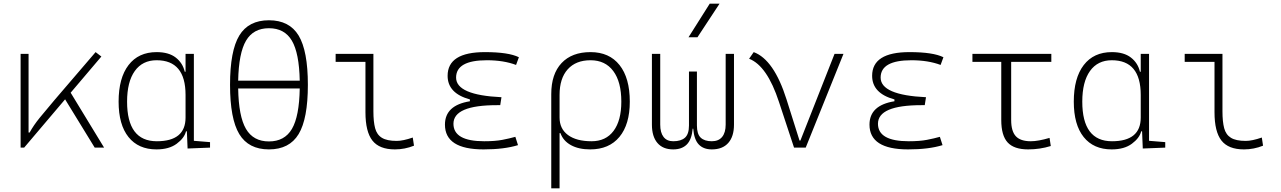

<svg xmlns="http://www.w3.org/2000/svg" viewBox="-20 -815 7071 1060"><path d="M93.8 0V-517.6H137.7V-83.5H143.6Q165 -122.6 199.2 -164.8Q233.4 -207 282.2 -264.2L507.8 -527.3L539.6 -502.9L370.1 -303.2L554.7 0H502.9L339.4 -266.6L113.3 0Z M843.8 9.8Q744.1 9.8 689.5 -58.3Q634.8 -126.5 634.8 -253.9Q634.8 -384.3 689.7 -455.8Q744.6 -527.3 844.7 -527.3Q911.6 -527.3 950.2 -497.3Q988.8 -467.3 1000 -418.9H1004.4V-517.6H1050.3V-37.6L1139.6 -30.3V0L1015.6 4.9L1011.7 -89.8H1006.8Q997.6 -52.7 955.6 -21.5Q913.6 9.8 843.8 9.8ZM681.6 -253.9Q681.6 -35.2 845.7 -35.2Q1004.4 -35.2 1004.4 -166V-291Q1004.4 -482.4 844.7 -482.4Q766.6 -482.4 724.1 -422.9Q681.6 -363.3 681.6 -253.9Z M1464.8 9.8Q1352.1 9.8 1301 -74.7Q1250 -159.2 1250 -346.7Q1250 -534.2 1301 -618.7Q1352.1 -703.1 1464.8 -703.1Q1577.6 -703.1 1628.7 -618.7Q1679.7 -534.2 1679.7 -346.7Q1679.7 -159.2 1628.7 -74.7Q1577.6 9.8 1464.8 9.8ZM1464.8 -659.2Q1378.9 -659.2 1338.4 -590.6Q1297.9 -522 1294.9 -369.6H1634.8Q1631.8 -522 1591.3 -590.6Q1550.8 -659.2 1464.8 -659.2ZM1464.8 -34.2Q1551.3 -34.2 1591.8 -103.5Q1632.3 -172.9 1634.8 -326.7H1294.9Q1297.4 -172.9 1337.9 -103.5Q1378.4 -34.2 1464.8 -34.2Z M2160.2 9.8Q2074.2 9.8 2035.9 -39.1Q1997.6 -87.9 1997.6 -195.3V-473.6H1833V-517.6H2041.5V-200.2Q2041.5 -143.1 2051 -107.2Q2060.5 -71.3 2088.4 -54.2Q2116.2 -37.1 2169.9 -37.1Q2205.1 -37.1 2258.8 -55.7L2265.6 -10.7Q2214.8 9.8 2160.2 9.8Z M2649.4 9.8Q2436.5 9.8 2436.5 -127Q2436.5 -233.9 2574.2 -255.9V-266.1Q2451.2 -299.8 2451.2 -396.5Q2451.2 -527.3 2657.2 -527.3Q2787.6 -527.3 2844.7 -499L2829.1 -456.5Q2760.3 -482.4 2668 -482.4Q2498 -482.4 2498 -386.7Q2498 -290 2748.5 -278.3L2741.7 -234.4H2723.6Q2483.4 -234.4 2483.4 -131.8Q2483.4 -35.2 2653.3 -35.2Q2713.9 -35.2 2753.9 -43Q2793.9 -50.8 2825.2 -59.6L2839.8 -13.7Q2763.7 9.8 2649.4 9.8Z M3023.4 224.6V-295.4Q3023.4 -406.2 3080.3 -466.8Q3137.2 -527.3 3240.2 -527.3Q3343.8 -527.3 3400.4 -455.8Q3457 -384.3 3457 -253.9Q3457 -128.4 3399.9 -59.3Q3342.8 9.8 3238.3 9.8Q3174.8 9.8 3132.1 -13.7Q3089.4 -37.1 3074.2 -80.1H3069.3V224.6ZM3240.2 -482.4Q3159.2 -482.4 3114.3 -432.4Q3069.3 -382.3 3069.3 -291V-166Q3069.3 -104 3115.7 -69.6Q3162.1 -35.2 3246.1 -35.2Q3324.7 -35.2 3367.4 -92.3Q3410.2 -149.4 3410.2 -253.9Q3410.2 -363.3 3365.7 -422.9Q3321.3 -482.4 3240.2 -482.4Z M3696.8 9.8Q3639.6 9.8 3609.4 -25.9Q3579.1 -61.5 3579.1 -127V-517.6H3625V-127Q3625 -83 3643.3 -59.1Q3661.6 -35.2 3696.8 -35.2Q3739.7 -35.2 3761.7 -54.9Q3783.7 -74.7 3783.7 -122.1V-419.9H3827.6V-122.1Q3827.6 -74.7 3848.6 -54.9Q3869.6 -35.2 3909.7 -35.2Q3947.3 -35.2 3966.8 -59.1Q3986.3 -83 3986.3 -127V-517.6H4032.2V-127Q4032.2 -61.5 4000.7 -25.9Q3969.2 9.8 3909.7 9.8Q3863.8 9.8 3837.9 -17.3Q3812 -44.4 3807.1 -104.5H3804.2Q3798.8 -44.4 3771.7 -17.3Q3744.6 9.8 3696.8 9.8ZM3781.2 -609.4 3898.4 -794.9H3952.6L3830.6 -609.4Z M4363.8 0 4280.8 -251.5Q4215.3 -452.1 4115.7 -490.7L4141.1 -527.3Q4252.9 -485.8 4322.3 -266.1L4394 -39.1H4398.9L4587.4 -517.6H4636.7L4428.2 0Z M4993.2 9.8Q4780.3 9.8 4780.3 -127Q4780.3 -233.9 4918 -255.9V-266.1Q4794.9 -299.8 4794.9 -396.5Q4794.9 -527.3 5001 -527.3Q5131.3 -527.3 5188.5 -499L5172.9 -456.5Q5104 -482.4 5011.7 -482.4Q4841.8 -482.4 4841.8 -386.7Q4841.8 -290 5092.3 -278.3L5085.4 -234.4H5067.4Q4827.1 -234.4 4827.1 -131.8Q4827.1 -35.2 4997.1 -35.2Q5057.6 -35.2 5097.7 -43Q5137.7 -50.8 5168.9 -59.6L5183.6 -13.7Q5107.4 9.8 4993.2 9.8Z M5656.2 9.8Q5578.1 9.8 5543 -28.6Q5507.8 -66.9 5507.8 -152.3V-473.6H5348.6V-517.6H5784.2V-473.6H5562.5V-152.3Q5562.5 -90.8 5588.1 -63Q5613.8 -35.2 5670.9 -35.2Q5711.4 -35.2 5774.4 -53.7L5781.2 -8.8Q5720.7 9.8 5656.2 9.8Z M6117.2 9.8Q6017.6 9.8 5962.9 -58.3Q5908.2 -126.5 5908.2 -253.9Q5908.2 -384.3 5963.1 -455.8Q6018.1 -527.3 6118.2 -527.3Q6185.1 -527.3 6223.6 -497.3Q6262.2 -467.3 6273.4 -418.9H6277.8V-517.6H6323.7V-37.6L6413.1 -30.3V0L6289.1 4.9L6285.2 -89.8H6280.3Q6271 -52.7 6229 -21.5Q6187 9.8 6117.2 9.8ZM5955.1 -253.9Q5955.1 -35.2 6119.1 -35.2Q6277.8 -35.2 6277.8 -166V-291Q6277.8 -482.4 6118.2 -482.4Q6040 -482.4 5997.6 -422.9Q5955.1 -363.3 5955.1 -253.9Z M6847.7 9.8Q6761.7 9.8 6723.4 -39.1Q6685.1 -87.9 6685.1 -195.3V-473.6H6520.5V-517.6H6729V-200.2Q6729 -143.1 6738.5 -107.2Q6748 -71.3 6775.9 -54.2Q6803.7 -37.1 6857.4 -37.1Q6892.6 -37.1 6946.3 -55.7L6953.1 -10.7Q6902.3 9.8 6847.7 9.8Z"/></svg>

Font: Caskaydia Cove ExtraLight
Style: Regular
Weight: 200
Monospace: yes
Designer: Aaron Bell
Foundry: Saja Typeworks
Version: Version 4.300; ttfautohint (v1.8.3)